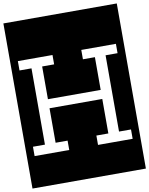

<svg xmlns="http://www.w3.org/2000/svg" viewBox="-127 -999 1007 1294"><g transform="rotate(-10 376.0 -352.0)"><path d="M-12 213V-917H764V213ZM474 0H711V-64H629V-586H711V-650H474V-586H556V-362H195V-586H277V-650H40V-586H122V-64H40V0H277V-64H195V-300H556V-64H474Z"/></g></svg>

Font: Zilla Slab Highlight Regular
Style: Regular
Weight: 400
Designer: Typotheque Type Foundry
Foundry: Typotheque type foundry
Version: Version 1.1; 2017; ttfautohint (v1.6)